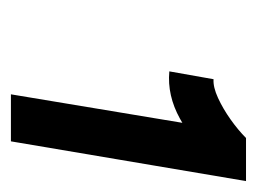

<svg xmlns="http://www.w3.org/2000/svg" viewBox="-78 -762 460 343"><g transform="rotate(90 151.5 -590.0)"><path d="M148 -380 210 -753 226 -800H303L232 -380ZM107 -663 121 -742Q135 -741 154.5 -750Q174 -759 193 -772.5Q212 -786 226 -800L276 -744Q233 -705 191.5 -682Q150 -659 107 -663Z"/></g></svg>

Font: Figtree SemiBold
Style: Italic
Weight: 600
Italic angle: -9.5°
Foundry: Erik Kennedy
Version: Version 2.001;gftools[0.9.30]